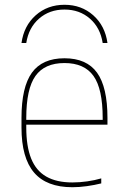

<svg xmlns="http://www.w3.org/2000/svg" viewBox="-20 -774 540 804"><path d="M250 -754Q321 -754 370.5 -710Q420 -666 430 -594H410Q400 -658 356.5 -696Q313 -734 250 -734Q187 -734 143.5 -696Q100 -658 90 -594H70Q80 -666 129.5 -710Q179 -754 250 -754ZM283 10Q175 10 122.5 -51.5Q70 -113 70 -240V-280Q70 -409 113.5 -469.5Q157 -530 250 -530Q343 -530 386.5 -469.5Q430 -409 430 -280V-252H80V-272H420L410 -262V-280Q410 -402 371.5 -456Q333 -510 250 -510Q167 -510 128.5 -456Q90 -402 90 -280V-240Q90 -161 110.5 -110Q131 -59 174 -34.5Q217 -10 283 -10Q313 -10 345 -14.5Q377 -19 404 -27V-6Q376 1 344 5.5Q312 10 283 10Z"/></svg>

Font: M PLUS 1 Code Thin
Style: Regular
Weight: 250
Designer: Coji Morishita
Foundry: UNDERFOREST DESIGN
Version: Version 1.002